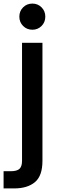

<svg xmlns="http://www.w3.org/2000/svg" viewBox="-48 -790 332 1072"><path d="M133 -624Q102 -624 81 -645Q60 -666 60 -697Q60 -728 81 -749Q102 -770 133 -770Q163 -770 184 -749Q205 -728 205 -697Q205 -666 184 -645Q163 -624 133 -624ZM189 -551V108Q189 192 147 227Q105 262 31 262H-28V166H11Q47 166 61 152.5Q75 139 75 108V-551Z"/></svg>

Font: Poppins Medium
Style: Regular
Weight: 500
Designer: Ninad Kale (Devanagari), Jonny Pinhorn (Latin)
Version: Version 5.002